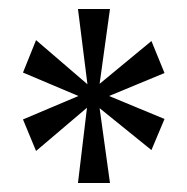

<svg xmlns="http://www.w3.org/2000/svg" viewBox="-20 -780 416 426"><path d="M153 -374 173 -541 60 -445 31 -515 154 -567 31 -619 60 -691 174 -593 153 -760H224L201 -594L316 -689L345 -618L222 -567L345 -516L316 -447L201 -540L224 -374Z"/></svg>

Font: Noto Serif Tamil ExtraCondensed
Style: Regular
Weight: 400
Width: 2
Designer: Indian Type Foundry, Tom Grace, and the Monotype Design Team
Foundry: Monotype Imaging Inc.
Version: Version 2.004; ttfautohint (v1.8.4.7-5d5b)